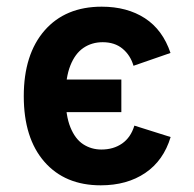

<svg xmlns="http://www.w3.org/2000/svg" viewBox="-20 -543 581 575"><path d="M281.8 12Q174.4 12 112.8 -58.7Q51.2 -129.4 51.2 -255Q51.2 -380.1 113.4 -451.6Q175.7 -523 284.6 -523Q360.6 -523 414 -488.4Q467.3 -453.7 490.6 -384.4L379.8 -346Q370.6 -377.6 347.1 -397.1Q323.7 -416.6 287.4 -416.6Q255 -416.6 229.9 -399.6Q204.9 -382.6 190.7 -346.8Q176.4 -311 176.4 -255Q176.4 -197 190.8 -161.8Q205.1 -126.6 229.3 -110.9Q253.6 -95.2 283.8 -95.2Q319.9 -95.2 345.8 -113.3Q371.7 -131.4 382.4 -166.8L491 -132.6Q469.8 -62.1 415.1 -25.1Q360.4 12 281.8 12ZM111.8 -207.2V-304.8H343.4V-207.2Z"/></svg>

Font: Overpass
Style: Regular
Weight: 400
Designer: Delve Withrington, Dave Bailey, Thomas Jockin
Foundry: Delve Fonts LLC
Version: Version 4.000